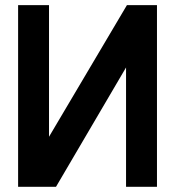

<svg xmlns="http://www.w3.org/2000/svg" viewBox="-20 -720 675 740"><path d="M49.8 0V-700.2H168.9V-192.9L469.2 -700.2H585V0H465.8V-460L195.8 0Z"/></svg>

Font: Cakra Normal
Style: Regular
Weight: 400
Designer: Lucia Kollert, Vojtech Kollert
Foundry: OoM Type
Version: Version 1.000;Glyphs 3.1.1 (3148)